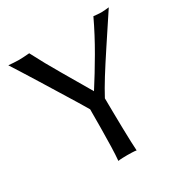

<svg xmlns="http://www.w3.org/2000/svg" viewBox="-158 -822 934 961"><g transform="rotate(-30 308.5 -342.0)"><path d="M353 -302.2Q353 -262.7 354 -217.8Q355 -172.9 355.5 -129.4Q356 -85.9 357.7 -51Q359.4 -16.1 360.4 2.9Q351.1 1 334 0.5Q316.9 0 307.6 0Q297.9 0 281 0.5Q264.2 1 254.9 2.9Q257.8 -26.4 259.3 -75.9Q260.7 -125.5 261.2 -182.6Q261.7 -239.7 261.7 -291.5Q250 -311.5 225.6 -351.8Q201.2 -392.1 170.4 -441.4Q139.6 -490.7 109.6 -540Q79.6 -589.4 54.4 -628.4Q29.3 -667.5 17.1 -687Q30.8 -686 47.1 -684.8Q63.5 -683.6 77.6 -683.6Q91.3 -683.6 107.7 -684.8Q124 -686 137.7 -687Q181.2 -603 227.3 -525.1Q273.4 -447.3 323.7 -360.4Q370.1 -432.6 419.7 -517.8Q469.2 -603 508.8 -687Q518.1 -686 530.5 -684.8Q543 -683.6 553.2 -683.6Q562.5 -683.6 575 -684.8Q587.4 -686 597.7 -687Q533.2 -589.4 486.6 -518.8Q439.9 -448.2 407.7 -396.5Q375.5 -344.7 353 -302.2Z"/></g></svg>

Font: Kurinto Seri
Style: Regular
Weight: 400
Designer: Kurinto was developed by Clint Goss from a range of fonts that are compatible with the SIL Open Font License Version 1.1
Foundry: Clinton F. Goss
Version: Version 2.196; July 25, 2020